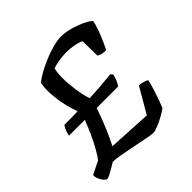

<svg xmlns="http://www.w3.org/2000/svg" viewBox="-157 -704 831 831"><g transform="rotate(-45 258.5 -289.0)"><path d="M39.5 0Q32.7 0 24.5 -9.9Q16.2 -19.9 11 -33.1Q5.9 -46.3 7.6 -55.8L67.2 -85.1Q78.4 -98.6 94.1 -126.5Q109.9 -154.4 125.2 -187.9Q140.5 -221.5 150.8 -249.9H54Q58.5 -271.3 64.4 -283.2Q70.3 -295.2 74.3 -297.2Q93.9 -297.2 114.7 -297.2Q135.5 -297.2 155.3 -298.2Q141 -335.6 133.3 -378.2Q125.7 -420.8 125.7 -454.6Q125.7 -467 127.1 -477.3Q128.5 -487.6 129.5 -497Q144.5 -510 169.5 -524Q194.5 -538 224.5 -550.5Q254.4 -563 283.2 -570.5Q312 -578 332.8 -578Q360.8 -578 391.6 -569Q422.4 -560 446.7 -548Q471.1 -536 479.1 -527Q475.1 -506.2 465.6 -480.3Q456.1 -454.5 445.7 -431.6Q435.4 -408.7 429.4 -397.7Q412 -397.7 401.2 -401Q390.5 -404.2 386.2 -408.2L384.7 -497.8Q364.6 -506.5 343.5 -510Q322.3 -513.4 302.5 -513.4Q284.1 -513.4 266 -511.1Q247.8 -508.7 234.3 -505.4Q220.8 -502 215.8 -499.8Q213.5 -491.2 211.9 -477Q210.3 -462.7 210.3 -446.6Q210.3 -413.4 216 -372.6Q221.6 -331.8 232.2 -301Q269.7 -303 300.5 -305.2Q331.3 -307.5 367.8 -311.5L377.1 -302.5Q373.1 -283.6 366.4 -269.7Q359.6 -255.7 354.8 -249.9H223.6Q204 -192.9 187 -153.8Q170 -114.8 154.8 -84.6L354.5 -73.9L421.5 -189.4Q437.2 -189.4 449.2 -185.2Q461.1 -181 466.7 -176.8Q461.7 -155.5 454.4 -132Q447.1 -108.4 439.5 -87Q431.8 -65.5 425 -49Q413.3 -39.2 392.2 -27.7Q371.2 -16.2 351.2 -8.1Q331.3 0 321.3 0Q310.5 0 282.6 -5.5Q254.6 -11 220.2 -18Q185.7 -25 155.3 -30.5Q124.8 -36 108.3 -36Q100.3 -31 85.9 -22.5Q71.5 -14 58.1 -7Q44.7 0 39.5 0Z"/></g></svg>

Font: Texturina Medium
Style: Italic
Weight: 500
Italic angle: -11°
Designer: Guillermo Torres Carreño
Foundry: Omnibus-Type
Version: Version 1.002